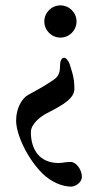

<svg xmlns="http://www.w3.org/2000/svg" viewBox="-20 -514 410 715"><path d="M245 181C262 181 285 164 285 145C285 118 264 89 243 89C224 89 215 93 196 93C128 92 95 44 95 -22C95 -51 128 -79 156 -93C219 -125 257 -149 257 -183C257 -228 247 -249 241 -270C237 -286 226 -299 219 -299C209 -299 204 -286 204 -276C203 -244 202 -231 174 -213C142 -192 128 -184 84 -160C64 -149 40 -114 40 -65C40 -14 81 75 137 131C170 164 212 181 245 181ZM205 -374C238 -374 265 -401 265 -434C265 -467 238 -494 205 -494C172 -494 145 -467 145 -434C145 -401 172 -374 205 -374Z"/></svg>

Font: EB Garamond 12
Style: Regular
Weight: 400
Version: Version 0.016+